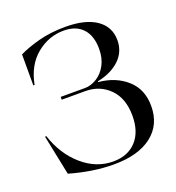

<svg xmlns="http://www.w3.org/2000/svg" viewBox="-104 -607 648 705"><g transform="rotate(-20 220.0 -254.0)"><path d="M52 -12 20 -168 25 -169Q50 -92 104.5 -44.5Q159 3 225 3Q282 3 315 -32.5Q348 -68 348 -131Q348 -199 310.5 -237Q273 -275 216 -275H124V-286H219Q242 -286 265 -300Q288 -314 302.5 -340.5Q317 -367 317 -404Q317 -455 291 -483Q265 -511 217 -511Q158 -511 110.5 -472Q63 -433 49 -360H44V-481Q76 -497 123 -509.5Q170 -522 227 -522Q306 -522 348.5 -492.5Q391 -463 391 -411Q391 -365 358.5 -334.5Q326 -304 272 -293V-290Q338 -284 381.5 -245.5Q425 -207 425 -141Q425 -68 372 -27Q319 14 223 14Q143 14 52 -12Z"/></g></svg>

Font: Nyght Serif Light
Style: Regular
Weight: 300
Designer: Maksym Kobuzan
Version: Version 0.410